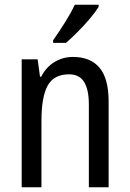

<svg xmlns="http://www.w3.org/2000/svg" viewBox="-20 -786 545 806"><path d="M286 -547Q360 -547 398 -501.5Q436 -456 436 -360V0H353V-347Q353 -410 333 -442Q313 -474 270 -474Q206 -474 180 -426.5Q154 -379 154 -279V0H71V-537H138L148 -464H153Q173 -504 208.5 -525.5Q244 -547 286 -547ZM394 -757Q381 -736 357 -707.5Q333 -679 305.5 -651.5Q278 -624 257 -606H203V-617Q229 -654 253.5 -693Q278 -732 294 -766H394Z"/></svg>

Font: Noto Sans Thai Cond
Style: Regular
Weight: 400
Width: 3
Designer: Monotype Design Team
Foundry: Monotype Imaging Inc.
Version: Version 2.002; ttfautohint (v1.8.4.7-5d5b)